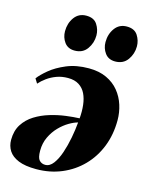

<svg xmlns="http://www.w3.org/2000/svg" viewBox="-116 -828 714 918"><g transform="rotate(15 241.0 -368.5)"><path d="M38 -402Q52.5 -422 84 -448.2Q115.5 -474.5 163.2 -494.5Q211 -514.5 273 -514.5Q324 -514.5 361.2 -497Q398.5 -479.5 422.2 -450.2Q446 -421 457.5 -384.5Q469 -348 469 -310Q469 -239 445.5 -179.2Q422 -119.5 379.2 -75.8Q336.5 -32 278.8 -7.8Q221 16.5 153 16.5Q98 16.5 64.8 2.8Q31.5 -11 16.5 -34.5Q1.5 -58 1.5 -88Q1.5 -133 21.8 -164.8Q42 -196.5 75 -217Q108 -237.5 146.8 -249.2Q185.5 -261 223.8 -266Q262 -271 291.5 -272Q294.5 -306.5 291 -337.8Q287.5 -369 276 -392.8Q264.5 -416.5 243 -430.2Q221.5 -444 188.5 -444Q158 -444 132.2 -434.5Q106.5 -425 86.2 -410.2Q66 -395.5 52 -379.5ZM189.5 -14.5Q212 -14.5 229.2 -37.5Q246.5 -60.5 258.8 -96.8Q271 -133 278.8 -174Q286.5 -215 289.5 -251Q271 -246.5 247 -232.5Q223 -218.5 200.8 -195.8Q178.5 -173 163.8 -142.2Q149 -111.5 149 -73.5Q149 -38.5 160.5 -26.5Q172 -14.5 189.5 -14.5ZM184 -578.5Q150.5 -578.5 133.2 -602.2Q116 -626 116 -656.5Q116 -696 137.2 -725.2Q158.5 -754.5 196 -754.5Q234 -754.5 250.2 -729.2Q266.5 -704 266.5 -675Q266.5 -638 245.2 -608.2Q224 -578.5 184 -578.5ZM384.5 -578.5Q351 -578.5 333.8 -602.2Q316.5 -626 316.5 -656.5Q316.5 -696 337.8 -725.2Q359 -754.5 396.5 -754.5Q434.5 -754.5 450.8 -729.2Q467 -704 467 -675Q467 -638 445.8 -608.2Q424.5 -578.5 384.5 -578.5Z"/></g></svg>

Font: Merriweather 144pt Black
Style: Italic
Weight: 900
Italic angle: -7.8°
Version: Version 2.101